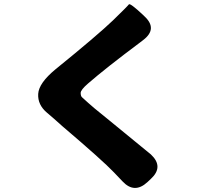

<svg xmlns="http://www.w3.org/2000/svg" viewBox="-20 -838 1040 920"><path d="M686 35Q624 92 567 31L526 -12Q473 -68 278 -234Q246 -262 240 -268Q236 -271 205 -298Q160 -336 163 -388Q166 -440 246 -506Q447 -669 522 -741Q592 -809 597.5 -817Q603 -825 667 -765L672 -760Q737 -700 666 -646L653 -636Q487 -512 402 -438Q366 -407 366.5 -392Q367 -377 373 -372Q403 -344 434 -318L504 -261Q699 -102 703 -98Q766 -39 703 19Z"/></svg>

Font: Resource Han Rounded TW Heavy
Style: Regular
Weight: 900
Designer: Cyano Hao (round all glyphs); Ryoko NISHIZUKA 西塚涼子 (kana, bopomofo & ideographs); Paul D. Hunt (Latin, Greek & Cyrillic)
Foundry: Cyano Hao
Version: 0.990